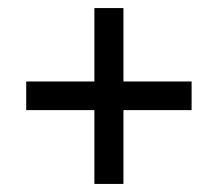

<svg xmlns="http://www.w3.org/2000/svg" viewBox="-20 -560 540 476"><path d="M214 -287H45V-358H214V-540H286V-358H455V-287H286V-104H214Z"/></svg>

Font: Noto Sans Gurmukhi SemiCondensed
Style: Regular
Weight: 400
Width: 4
Designer: Jelle Bosma - Monotype Design Team
Foundry: Monotype Imaging Inc.
Version: Version 2.004; ttfautohint (v1.8.4.7-5d5b)